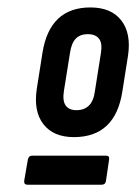

<svg xmlns="http://www.w3.org/2000/svg" viewBox="-20 -683 366 516"><path d="M178.5 -314.5Q123.6 -314.5 96.6 -349.3Q69.6 -384 79 -445.2L94.3 -542.1Q114 -663 223 -663Q278.9 -663 305.9 -628.2Q332.9 -593.5 324.1 -533.9L308.9 -437.6Q290.1 -314.5 178.5 -314.5ZM53.6 -186.6Q43.7 -186.6 45.1 -197.6L54.8 -253.6Q56.8 -264.6 66.2 -264.6H265.5Q275.1 -264.6 273.1 -253.6L264.9 -197.6Q263.5 -186.6 253.3 -186.6ZM185.5 -386.9Q206.4 -386.9 219 -399.3Q231.6 -411.7 234.9 -437.2L251.3 -540.9Q255.5 -566.8 246.1 -579Q236.6 -591.2 215.8 -591.2Q195.5 -591.2 183.8 -579.3Q172.1 -567.4 168.2 -541.5L151.8 -438.8Q147.6 -412.4 156.4 -399.6Q165.3 -386.9 185.5 -386.9Z"/></svg>

Font: Sofia Sans Condensed
Style: Italic
Weight: 400
Italic angle: -9°
Designer: Botio Nikoltchev, Ani Petrova
Foundry: lettersoup
Version: Version 4.101